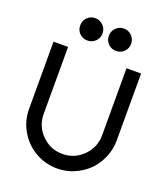

<svg xmlns="http://www.w3.org/2000/svg" viewBox="-164 -1027 997 1150"><g transform="rotate(20 335.0 -452.5)"><path d="M294.4 -894Q315.4 -873 315.4 -843.3Q315.4 -813.5 294.4 -793Q273.4 -772.5 243.7 -772.5Q213.9 -772.5 193.4 -793Q172.9 -813.5 172.9 -843.3Q172.9 -873 193.4 -894Q213.9 -915 243.7 -915Q273.4 -915 294.4 -894ZM476.8 -894Q497.6 -873 497.6 -843.3Q497.6 -813.5 476.8 -793Q456.1 -772.5 426.3 -772.5Q396.5 -772.5 376 -793Q355.5 -813.5 355.5 -843.3Q355.5 -873 376 -894Q396.5 -915 426.3 -915Q456.1 -915 476.8 -894ZM56.2 -269.5V-696.8H148.9V-269.5Q148.9 -192.4 203.6 -137.7Q258.3 -83 335.4 -83Q412.1 -83 466.8 -137.7Q521.5 -192.4 521.5 -269.5V-696.8H614.3V-269.5Q614.3 -212.9 592 -161.1Q569.8 -109.4 532.5 -72Q495.1 -34.7 443.6 -12.5Q392.1 9.8 335.4 9.8Q259.8 9.8 195.3 -27.6Q130.9 -64.9 93.5 -129.4Q56.2 -193.8 56.2 -269.5Z"/></g></svg>

Font: Basically A Sans Serif Medium
Style: Regular
Weight: 500
Designer: Hyung-Suk Kim
Foundry: Mental Design
Version: 1.000